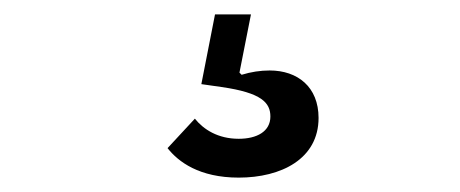

<svg xmlns="http://www.w3.org/2000/svg" viewBox="-20 -40 640 267"><path d="M312 207C371 207 423 181 423 124C423 81 394 58 355 58C342 58 329 60 316 64L313 61L329 -20H279L260 77L288 81C344 89 356 103 356 122C356 143 337 153 312 153C283 153 263 140 251 125L213 166C228 185 257 207 312 207Z"/></svg>

Font: IBM Mono
Style: Regular
Weight: 400
Monospace: yes
Designer: Mike Abbink, Paul van der Laan, Pieter van Rosmalen
Foundry: Bold Monday
Version: Version 2.3